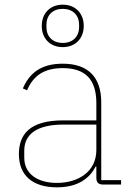

<svg xmlns="http://www.w3.org/2000/svg" viewBox="-20 -791 559 823"><path d="M249 -589C303 -589 339 -626 339 -680C339 -734 303 -771 249 -771C195 -771 159 -734 159 -680C159 -626 195 -589 249 -589ZM249 -607C206 -607 179 -634 179 -675V-685C179 -726 206 -753 249 -753C292 -753 319 -726 319 -685V-675C319 -634 292 -607 249 -607ZM499 0V-19H414V-352C414 -459 359 -518 249 -518C155 -518 106 -477 78 -412L96 -404C124 -470 173 -499 249 -499C343 -499 393 -453 393 -349V-275H251C106 -275 61 -214 61 -130C61 -39 120 12 224 12C317 12 365 -29 390 -77H393V-29C393 -9 402 0 422 0ZM224 -7C142 -7 84 -45 84 -115V-145C84 -212 133 -257 252 -257H393V-148C393 -54 314 -7 224 -7Z"/></svg>

Font: IBM Plex Thai Thin
Style: Regular
Weight: 100
Designer: Mike Abbink, Paul van der Laan, Pieter van Rosmalen, Ben Mitchell, Mark Frömberg
Foundry: Bold Monday
Version: Version 1.0